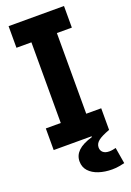

<svg xmlns="http://www.w3.org/2000/svg" viewBox="-181 -822 753 1105"><g transform="rotate(-20 195.0 -269.5)"><path d="M25.6 -626.5V-758.9H364.9V-626.5H273.2V-132.5H364.9V0H25.6V-132.5H117.2V-626.5ZM364.9 110.7 381.4 209.5Q368.9 212.3 349.3 216.1Q329.6 220 304.7 220Q260.1 220 223.3 207.8Q186.6 195.7 164.7 171.7Q142.9 147.8 142.9 112.6Q142.9 75.7 170.4 49Q197.8 22.3 257.8 4.7V-33.3L364.9 0Q315.1 18.1 294.3 34.9Q273.5 51.8 273.5 74.5Q273.5 94 286.7 105.3Q299.9 116.7 324.3 116.7Q335 116.7 345.5 114.8Q356 112.9 364.9 110.7Z"/></g></svg>

Font: Hepta Slab ExtraLight
Style: Regular
Weight: 200
Designer: Michael LaGattuta
Foundry: Michael LaGattuta
Version: Version 1.100